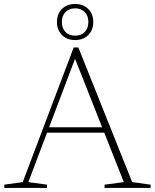

<svg xmlns="http://www.w3.org/2000/svg" viewBox="-20 -922 759 942"><path d="M198.5 -271V-297.5H503V-271ZM628.5 -28.5 719 -16V0H493V-16L587.5 -28.5L341.5 -650.5H354.5L119 -28.5L210.5 -16V0H1V-16L91.5 -28.5L341.5 -689H364.5ZM348.5 -902.5Q388.5 -902.5 413 -878Q437.5 -853.5 437.5 -814Q437.5 -774.5 413 -750Q388.5 -725.5 348.5 -725.5Q308.5 -725.5 284 -750Q259.5 -774.5 259.5 -814Q259.5 -853.5 284 -878Q308.5 -902.5 348.5 -902.5ZM348.5 -747Q378.5 -747 396 -765.2Q413.5 -783.5 413.5 -814Q413.5 -844.5 396 -862.8Q378.5 -881 348.5 -881Q318.5 -881 301 -862.8Q283.5 -844.5 283.5 -814Q283.5 -783.5 301 -765.2Q318.5 -747 348.5 -747Z"/></svg>

Font: Newsreader ExtraLight
Style: Regular
Weight: 250
Designer: Hugues Gentile
Foundry: Production Type
Version: Version 1.003